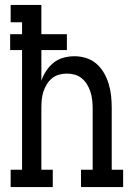

<svg xmlns="http://www.w3.org/2000/svg" viewBox="-20 -755 540 775"><path d="M23 0V-70H69V-553H21V-617H69V-665H23V-735H147V-617H250V-553H147V-429Q154 -450 166.5 -469Q179 -488 196.5 -502Q214 -516 236 -522Q258 -528 281 -528Q305 -528 328.5 -520.5Q352 -513 370 -497Q388 -481 400 -460Q412 -439 419 -415.5Q426 -392 428.5 -368Q431 -344 431 -320V-70H477V0H307V-70H354V-320Q354 -336 352 -352.5Q350 -369 345 -384.5Q340 -400 331.5 -414Q323 -428 310.5 -438.5Q298 -449 282 -453.5Q266 -458 250 -458Q234 -458 218 -453.5Q202 -449 189.5 -438.5Q177 -428 168.5 -414Q160 -400 155 -384.5Q150 -369 148.5 -352.5Q147 -336 147 -320V-70H193V0Z"/></svg>

Font: Iosevka Slab
Style: Regular
Weight: 400
Monospace: yes
Designer: Belleve Invis
Foundry: Belleve Invis
Version: Version 11.2.4; ttfautohint (v1.8.3)